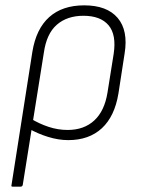

<svg xmlns="http://www.w3.org/2000/svg" viewBox="-20 -513 529 718"><path d="M27 185Q21 185 23 179L101 -319Q115 -405 164 -449Q213 -493 295 -493Q380 -493 420 -446Q460 -399 446 -313L423 -164Q409 -78 361 -33.5Q313 11 235 11Q199 11 160 -1Q121 -13 88 -32L94 -70Q127 -50 162 -38.5Q197 -27 233 -27Q294 -27 332.5 -62.5Q371 -98 382 -167L405 -311Q416 -383 386 -418.5Q356 -454 292 -454Q231 -454 192.5 -420.5Q154 -387 144 -316L65 179Q63 185 57 185Z"/></svg>

Font: Sofia Sans Semi Condensed ExtraLight
Style: Italic
Weight: 250
Italic angle: -9°
Version: Version 4.100